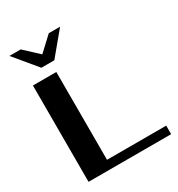

<svg xmlns="http://www.w3.org/2000/svg" viewBox="-215 -1071 1117 1208"><g transform="rotate(-30 343.5 -467.5)"><path d="M72 -700H242V-62H672V0H72ZM37 -935H119L221 -840L323 -935H405L268 -770H174Z"/></g></svg>

Font: Fahkwang
Style: Bold
Weight: 700
Designer: Suppakit Chalermlarp | Katatrad Co.,Ltd.
Foundry: Cadson Demak Co.,Ltd.
Version: Version 1.000; ttfautohint (v1.6)